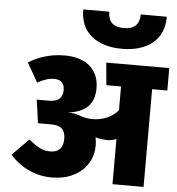

<svg xmlns="http://www.w3.org/2000/svg" viewBox="-63 -1049 1024 1108"><g transform="rotate(5 449.0 -495.0)"><path d="M898 -566H810V0H630V-262Q606 -251 577 -251Q545 -251 509 -261Q514 -238 514 -215Q514 -155 484.5 -108Q455 -61 401 -34.5Q347 -8 277 -8Q206 -8 143.5 -37Q81 -66 35 -119L130 -215Q160 -190 189.5 -173.5Q219 -157 255 -157Q330 -157 330 -237Q330 -275 310.5 -294Q291 -313 247 -313H171L152 -448H223Q302 -448 302 -515Q302 -545 287 -560.5Q272 -576 243 -576Q197 -576 146 -546L82 -657Q123 -684 177.5 -700Q232 -716 290 -716Q385 -716 437.5 -670Q490 -624 490 -543Q490 -406 337 -390Q380 -390 414 -375Q449 -364 481 -364Q526 -364 565.5 -381Q605 -398 630 -429V-566H545L533 -696H898ZM374 -990H525Q525 -903 616 -903Q707 -903 707 -990H858Q858 -889 792 -836Q726 -783 616 -783Q506 -783 440 -836Q374 -889 374 -990Z"/></g></svg>

Font: FiraGO Heavy
Style: Regular
Weight: 900
Designer: bBox Type
Foundry: bBox Type GmbH
Version: Version 1.001